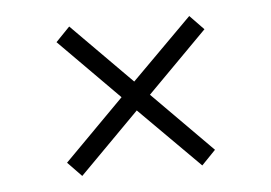

<svg xmlns="http://www.w3.org/2000/svg" viewBox="-34 -489 542 384"><g transform="rotate(-5 237.0 -297.0)"><path d="M117 -147 89 -176 209 -297 89 -418 117 -447 237 -326 358 -447 386 -418 266 -297 386 -176 358 -147 237 -268Z"/></g></svg>

Font: Rokkitt SemiBold Light
Style: Regular
Weight: 300
Version: Version 3.103